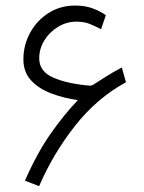

<svg xmlns="http://www.w3.org/2000/svg" viewBox="-20 -653 512 681"><path d="M256.3 -297.9Q207 -304.7 162.6 -321.3Q118.2 -337.9 90.6 -367.4Q63 -397 63 -442.4Q63 -493.2 86.7 -536.6Q110.4 -580.1 151.9 -606.7Q193.4 -633.3 246.6 -633.3Q281.2 -633.3 307.9 -623.5Q334.5 -613.8 355.5 -599.1L338.4 -549.3Q321.8 -558.1 300.8 -567.1Q279.8 -576.2 252 -576.2Q215.8 -576.2 185.5 -557.6Q155.3 -539.1 137.2 -509.5Q119.1 -480 119.1 -445.8Q119.1 -398.9 170.2 -377.2Q221.2 -355.5 299.3 -349.1Q300.3 -349.1 303.7 -349.9Q307.1 -350.6 310.5 -352.5Q340.8 -371.6 362.3 -385.3Q383.8 -398.9 412.1 -413.6L426.8 -361.3Q323.2 -304.7 245.8 -206.3Q168.5 -107.9 118.7 7.3L68.4 -12.2Q112.3 -111.8 160.2 -179.7Q208 -247.6 256.3 -297.9Z"/></svg>

Font: Vazirmatn RD UI ExtraLight
Style: Regular
Weight: 200
Designer: Saber Rastikerdar
Foundry: Saber Rastikerdar
Version: Version 33.003